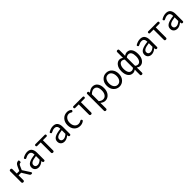

<svg xmlns="http://www.w3.org/2000/svg" viewBox="620 -3114 5660 5660"><g transform="rotate(-45 3450.0 -284.0)"><path d="M290 -245.1H182.6V-44.9Q182.6 0 137.7 0Q91.8 0 91.8 -44.9V-498Q91.8 -543 137.7 -543Q182.6 -543 182.6 -498V-319.3H288.1L341.8 -440.4Q371.1 -507.8 403.8 -532.2Q436.5 -556.6 484.4 -556.6H486.3Q500 -553.7 504.4 -532.7Q508.8 -511.7 504.9 -494.1Q502.9 -484.4 497.6 -475.6Q492.2 -466.8 485.4 -467.8H482.4Q458 -467.8 440.4 -453.1Q422.9 -438.5 403.3 -392.6L357.4 -286.1L504.9 -56.6Q543 0 473.6 0Q441.4 0 424.8 -27.3Z M1039.1 -334V-37.1Q1039.1 0 1000 0Q963.9 0 960 -34.2L956.1 -65.4H953.1Q859.4 12.7 772.5 12.7Q702.1 12.7 657.7 -28.3Q613.3 -69.3 613.3 -140.6Q613.3 -228.5 692.9 -276.4Q772.5 -324.2 947.3 -343.8Q947.3 -481.4 835.9 -481.4Q772.5 -481.4 703.1 -442.4Q670.9 -422.9 653.3 -456.1Q635.7 -485.4 662.1 -501Q757.8 -556.6 850.6 -556.6Q946.3 -556.6 992.7 -497.6Q1039.1 -438.5 1039.1 -334ZM947.3 -131.8V-284.2Q814.5 -267.6 758.8 -234.9Q703.1 -202.1 703.1 -147.5Q703.1 -103.5 729.5 -81.5Q755.9 -59.6 798.8 -59.6Q866.2 -59.6 947.3 -131.8Z M1185.5 -543H1567.4Q1604.5 -543 1604.5 -505.9Q1604.5 -468.8 1567.4 -468.8H1420.9V-44.9Q1420.9 0 1376 0Q1330.1 0 1330.1 -44.9V-468.8H1185.5Q1148.4 -468.8 1148.4 -505.9Q1148.4 -543 1185.5 -543Z M2115.2 -334V-37.1Q2115.2 0 2076.2 0Q2040 0 2036.1 -34.2L2032.2 -65.4H2029.3Q1935.5 12.7 1848.6 12.7Q1778.3 12.7 1733.9 -28.3Q1689.5 -69.3 1689.5 -140.6Q1689.5 -228.5 1769 -276.4Q1848.6 -324.2 2023.4 -343.8Q2023.4 -481.4 1912.1 -481.4Q1848.6 -481.4 1779.3 -442.4Q1747.1 -422.9 1729.5 -456.1Q1711.9 -485.4 1738.3 -501Q1834 -556.6 1926.8 -556.6Q2022.5 -556.6 2068.8 -497.6Q2115.2 -438.5 2115.2 -334ZM2023.4 -131.8V-284.2Q1890.6 -267.6 1835 -234.9Q1779.3 -202.1 1779.3 -147.5Q1779.3 -103.5 1805.7 -81.5Q1832 -59.6 1875 -59.6Q1942.4 -59.6 2023.4 -131.8Z M2246.1 -271.5Q2246.1 -395.5 2319.3 -476.1Q2392.6 -556.6 2508.8 -556.6Q2583 -556.6 2640.6 -513.7Q2668 -492.2 2645.5 -463.9Q2622.1 -430.7 2586.9 -458Q2548.8 -481.4 2511.7 -481.4Q2437.5 -481.4 2389.6 -422.9Q2341.8 -364.3 2341.8 -271.5Q2341.8 -177.7 2388.2 -120.6Q2434.6 -63.5 2509.8 -63.5Q2558.6 -63.5 2605.5 -92.8Q2638.7 -117.2 2659.2 -83Q2676.8 -54.7 2650.4 -35.2Q2585 12.7 2501 12.7Q2389.6 12.7 2317.9 -63.5Q2246.1 -139.6 2246.1 -271.5Z M2770.5 -543H3152.3Q3189.5 -543 3189.5 -505.9Q3189.5 -468.8 3152.3 -468.8H3005.9V-44.9Q3005.9 0 2960.9 0Q2915 0 2915 -44.9V-468.8H2770.5Q2733.4 -468.8 2733.4 -505.9Q2733.4 -543 2770.5 -543Z M3308.6 183.6V-505.9Q3308.6 -543 3347.7 -543Q3383.8 -543 3387.7 -508.8L3391.6 -481.4H3394.5Q3486.3 -556.6 3567.4 -556.6Q3670.9 -556.6 3727.5 -481.9Q3784.2 -407.2 3784.2 -280.3Q3784.2 -146.5 3715.3 -66.9Q3646.5 12.7 3547.9 12.7Q3473.6 12.7 3397.5 -49.8L3399.4 44.9V183.6Q3399.4 228.5 3354.5 228.5Q3308.6 228.5 3308.6 183.6ZM3399.4 -405.3V-120.1Q3464.8 -63.5 3533.2 -63.5Q3601.6 -63.5 3645 -121.6Q3688.5 -179.7 3688.5 -279.3Q3688.5 -480.5 3545.9 -480.5Q3480.5 -480.5 3399.4 -405.3Z M4138.7 -556.6Q4251 -556.6 4320.8 -475.6Q4390.6 -394.5 4390.6 -271.5Q4390.6 -141.6 4316.9 -64.5Q4243.2 12.7 4138.7 12.7Q4034.2 12.7 3960.4 -64.5Q3886.7 -141.6 3886.7 -271.5Q3886.7 -401.4 3960.4 -479Q4034.2 -556.6 4138.7 -556.6ZM4296.9 -271.5Q4296.9 -360.4 4255.4 -420.9Q4213.9 -481.4 4138.7 -481.4Q4068.4 -481.4 4025.4 -423.3Q3982.4 -365.2 3982.4 -271.5Q3982.4 -177.7 4025.4 -120.6Q4068.4 -63.5 4138.7 -63.5Q4209 -63.5 4252.9 -120.6Q4296.9 -177.7 4296.9 -271.5Z M4895.5 -752V-596.7L4893.6 -514.6Q4954.1 -556.6 5010.7 -556.6Q5105.5 -556.6 5156.2 -482.4Q5207 -408.2 5207 -280.3Q5207 -145.5 5147.5 -66.4Q5087.9 12.7 5001 12.7Q4947.3 12.7 4893.6 -26.4L4895.5 53.7V184.6Q4895.5 228.5 4851.6 228.5Q4806.6 228.5 4806.6 184.6V53.7L4808.6 -27.3Q4754.9 12.7 4699.2 12.7Q4605.5 12.7 4549.8 -62.5Q4494.1 -137.7 4494.1 -271.5Q4494.1 -399.4 4553.7 -478Q4613.3 -556.6 4699.2 -556.6Q4750 -556.6 4808.6 -517.6L4806.6 -596.7V-752Q4806.6 -795.9 4851.6 -795.9Q4895.5 -795.9 4895.5 -752ZM4808.6 -101.6V-443.4Q4767.6 -480.5 4715.8 -480.5Q4661.1 -480.5 4625 -422.4Q4588.9 -364.3 4588.9 -272.5Q4588.9 -173.8 4623 -118.7Q4657.2 -63.5 4719.7 -63.5Q4769.5 -63.5 4808.6 -101.6ZM4893.6 -442.4V-99.6Q4934.6 -63.5 4985.4 -63.5Q5043 -63.5 5078.6 -121.6Q5114.3 -179.7 5114.3 -279.3Q5114.3 -374 5083.5 -427.2Q5052.7 -480.5 4988.3 -480.5Q4937.5 -480.5 4893.6 -442.4Z M5744.1 -334V-37.1Q5744.1 0 5705.1 0Q5668.9 0 5665 -34.2L5661.1 -65.4H5658.2Q5564.5 12.7 5477.5 12.7Q5407.2 12.7 5362.8 -28.3Q5318.4 -69.3 5318.4 -140.6Q5318.4 -228.5 5397.9 -276.4Q5477.5 -324.2 5652.3 -343.8Q5652.3 -481.4 5541 -481.4Q5477.5 -481.4 5408.2 -442.4Q5376 -422.9 5358.4 -456.1Q5340.8 -485.4 5367.2 -501Q5462.9 -556.6 5555.7 -556.6Q5651.4 -556.6 5697.8 -497.6Q5744.1 -438.5 5744.1 -334ZM5652.3 -131.8V-284.2Q5519.5 -267.6 5463.9 -234.9Q5408.2 -202.1 5408.2 -147.5Q5408.2 -103.5 5434.6 -81.5Q5460.9 -59.6 5503.9 -59.6Q5571.3 -59.6 5652.3 -131.8Z M5890.6 -543H6272.5Q6309.6 -543 6309.6 -505.9Q6309.6 -468.8 6272.5 -468.8H6126V-44.9Q6126 0 6081.1 0Q6035.2 0 6035.2 -44.9V-468.8H5890.6Q5853.5 -468.8 5853.5 -505.9Q5853.5 -543 5890.6 -543Z M6820.3 -334V-37.1Q6820.3 0 6781.2 0Q6745.1 0 6741.2 -34.2L6737.3 -65.4H6734.4Q6640.6 12.7 6553.7 12.7Q6483.4 12.7 6439 -28.3Q6394.5 -69.3 6394.5 -140.6Q6394.5 -228.5 6474.1 -276.4Q6553.7 -324.2 6728.5 -343.8Q6728.5 -481.4 6617.2 -481.4Q6553.7 -481.4 6484.4 -442.4Q6452.1 -422.9 6434.6 -456.1Q6417 -485.4 6443.4 -501Q6539.1 -556.6 6631.8 -556.6Q6727.5 -556.6 6773.9 -497.6Q6820.3 -438.5 6820.3 -334ZM6728.5 -131.8V-284.2Q6595.7 -267.6 6540 -234.9Q6484.4 -202.1 6484.4 -147.5Q6484.4 -103.5 6510.7 -81.5Q6537.1 -59.6 6580.1 -59.6Q6647.5 -59.6 6728.5 -131.8Z"/></g></svg>

Font: GenSenMaruGothic TW TTF Regular
Style: Regular
Weight: 400
Version: Version 1.301